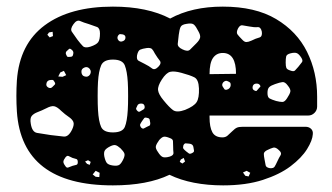

<svg xmlns="http://www.w3.org/2000/svg" viewBox="-20 -550 1003 580"><path d="M321 10Q46 10 31 -213Q28 -260 31 -307Q39 -417 115 -473.5Q191 -530 321 -530Q425 -530 494 -494Q560 -530 653 -530Q751 -530 814 -492.5Q877 -455 907.5 -393.5Q938 -332 938 -258V-228Q938 -217 930 -209Q922 -201 911 -201H613V-196Q613 -166 621.5 -150.5Q630 -135 652 -135Q661 -135 667 -140Q673 -145 681 -153Q690 -162 696 -164.5Q702 -167 714 -167H903Q913 -167 919.5 -161Q926 -155 925 -145Q924 -126 907.5 -99.5Q891 -73 858 -48Q825 -23 774 -6.5Q723 10 654 10Q607 10 566 2Q525 -6 492 -22Q425 10 321 10ZM282 -449Q282 -465 273 -468.5Q264 -472 249 -477Q232 -482 222 -486.5Q212 -491 202 -477Q191 -462 197.5 -453.5Q204 -445 214 -430Q224 -417 230.5 -410.5Q237 -404 253 -409Q271 -415 276.5 -422.5Q282 -430 282 -449ZM579 -456Q572 -470 566 -475.5Q560 -481 544 -478Q529 -476 525.5 -468.5Q522 -461 520 -445Q518 -428 517 -418Q516 -408 531 -401Q547 -393 554 -400Q561 -407 573 -419Q583 -429 584.5 -436.5Q586 -444 579 -456ZM771 -454Q768 -469 758 -468Q748 -467 733 -470Q720 -472 712.5 -473.5Q705 -475 699 -464Q693 -452 697.5 -446Q702 -440 711 -431Q718 -423 724 -423Q730 -423 739 -427Q753 -434 763 -436.5Q773 -439 771 -454ZM139 -454 128 -452 123 -445 130 -437 140 -441ZM351 -446Q346 -447 343 -447Q340 -447 337 -443Q332 -435 338 -428Q343 -422 352 -426Q359 -429 359 -437Q359 -444 351 -446ZM448 -388Q443 -398 439 -402Q435 -406 424 -405Q410 -403 403.5 -400Q397 -397 394 -383Q392 -370 398.5 -366.5Q405 -363 417 -357Q431 -350 439 -343.5Q447 -337 458 -348Q469 -359 462.5 -367Q456 -375 448 -388ZM195 -401Q191 -404 188.5 -402Q186 -400 182 -396Q178 -393 179 -387Q181 -383 182 -380.5Q183 -378 187 -378Q193 -378 196.5 -379Q200 -380 201 -386Q204 -395 195 -401ZM890 -376Q883 -387 876.5 -389.5Q870 -392 858 -389Q846 -386 844.5 -379.5Q843 -373 843 -361Q843 -350 845 -345Q847 -340 857 -337Q867 -333 871 -337Q875 -341 881 -348Q888 -357 892 -362Q896 -367 890 -376ZM613 -326 693 -327Q693 -390 653 -390Q634 -390 623.5 -375Q613 -360 613 -326ZM321 -150Q350 -150 357 -166.5Q364 -183 366 -218Q367 -233 367 -260Q367 -287 366 -302Q364 -335 357 -352.5Q350 -370 321 -370Q293 -370 285.5 -352.5Q278 -335 276 -302Q275 -287 275 -260Q275 -233 276 -218Q278 -183 285.5 -166.5Q293 -150 321 -150ZM251 -342Q244 -350 235 -346Q225 -342 226 -332Q227 -321 236 -319Q246 -316 252 -325Q257 -334 251 -342ZM173 -336 162 -331 156 -319 169 -318 180 -323ZM528 -330Q506 -336 494 -333Q482 -330 469 -310Q456 -290 457.5 -277.5Q459 -265 474 -247Q491 -226 502.5 -217.5Q514 -209 539 -218Q566 -229 574 -241.5Q582 -254 581 -283Q580 -310 567 -316.5Q554 -323 528 -330ZM145 -302Q142 -308 139 -308.5Q136 -309 130 -308Q121 -306 120 -296Q119 -289 127 -285Q134 -282 139 -288Q143 -292 145.5 -294.5Q148 -297 145 -302ZM667 -305Q661 -308 654 -301Q649 -294 653 -288Q656 -283 658 -280.5Q660 -278 665 -279Q676 -282 677 -293Q677 -299 674.5 -301Q672 -303 667 -305ZM849 -292Q841 -303 833 -302Q825 -301 811 -296Q799 -292 793.5 -287Q788 -282 788 -269Q788 -256 794.5 -252.5Q801 -249 814 -245Q826 -242 833 -242Q840 -242 847 -253Q855 -265 857 -272.5Q859 -280 849 -292ZM765 -293Q761 -299 751 -297Q744 -295 743 -287Q742 -279 750 -276Q754 -274 755.5 -276Q757 -278 760 -281Q763 -285 765.5 -287Q768 -289 765 -293ZM417 -228Q416 -236 409 -237Q400 -238 396 -233Q393 -227 391.5 -223.5Q390 -220 395 -215Q399 -211 402.5 -213Q406 -215 411 -218Q418 -221 417 -228ZM165 -215Q153 -227 144 -229Q135 -231 120 -223Q106 -216 94 -211.5Q82 -207 76 -200Q70 -193 73 -176Q77 -151 92 -148.5Q107 -146 133 -142Q158 -139 172.5 -137.5Q187 -136 198 -159Q205 -174 201.5 -182Q198 -190 187.5 -197Q177 -204 165 -215ZM424 -194Q418 -196 415.5 -193Q413 -190 409 -184Q405 -178 403.5 -174.5Q402 -171 406 -165Q411 -160 414.5 -162Q418 -164 424 -167Q429 -169 431.5 -170.5Q434 -172 434 -178Q433 -185 432 -189Q431 -193 424 -194ZM493 -133Q481 -138 475 -137Q469 -136 461 -127Q453 -116 451 -109Q449 -102 457 -91Q465 -78 472 -75.5Q479 -73 493 -77Q505 -81 504 -88.5Q503 -96 503 -108Q503 -118 502.5 -124Q502 -130 493 -133ZM552 -116Q545 -117 541 -117Q537 -117 534 -111Q532 -104 534 -101Q536 -98 542 -93Q547 -89 550.5 -86.5Q554 -84 561 -88Q567 -91 566 -95.5Q565 -100 564 -107Q562 -115 552 -116ZM344 -102Q335 -110 329 -111.5Q323 -113 313 -108Q301 -102 297 -96Q293 -90 295 -78Q298 -64 302.5 -58Q307 -52 321 -50Q335 -48 341 -52.5Q347 -57 353 -70Q358 -81 355.5 -87Q353 -93 344 -102ZM823 -96Q813 -106 805.5 -104Q798 -102 786 -96Q777 -91 777 -85Q777 -79 779 -69Q781 -57 782.5 -50.5Q784 -44 795 -42Q806 -41 809.5 -46.5Q813 -52 818 -63Q823 -74 827.5 -81Q832 -88 823 -96ZM199 -73Q192 -76 187.5 -78.5Q183 -81 178 -75Q172 -67 171.5 -62Q171 -57 177 -49Q181 -42 186 -44Q191 -46 199 -49Q206 -51 210.5 -52Q215 -53 215 -60Q215 -68 211 -69.5Q207 -71 199 -73ZM535 -73 526 -68 523 -61 531 -56 539 -62ZM254 -61 246 -66 237 -62 243 -55 251 -52ZM725 -34 714 -29 721 -19 731 -17 736 -28ZM281 -28 269 -34 260 -23 269 -16 280 -15Z"/></svg>

Font: Rubik Moonrocks
Style: Regular
Weight: 400
Designer: Hubert and Fischer, NaN
Foundry: Hubert and Fischer, NaN
Version: Version 2.200